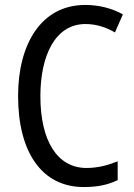

<svg xmlns="http://www.w3.org/2000/svg" viewBox="-20 -745 542 775"><path d="M325 -648C370 -648 410 -634 444 -614L476 -687C431 -712 379 -725 324 -725C145 -725 53 -565 53 -358C53 -129 150 10 318 10C374 10 416 1 455 -18V-94C416 -78 375 -67 329 -67C211 -67 143 -177 143 -357C143 -519 202 -648 325 -648Z"/></svg>

Font: Noto Sans Gujarati Condensed
Style: Regular
Weight: 400
Width: 3
Designer: Jelle Bosma - Monotype Design Team, Universal Thirst
Foundry: Monotype Imaging Inc.
Version: Version 2.106